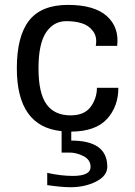

<svg xmlns="http://www.w3.org/2000/svg" viewBox="-20 -533 561 796"><path d="M470.7 -168.9H381.8C381.8 -140.3 373.2 -114.1 356 -90.3C338.7 -66.6 310.9 -54.7 272.5 -54.7C228.2 -54.7 195 -70 172.9 -100.6C150.7 -131.2 139.6 -181 139.6 -250C139.6 -317.7 150.1 -367.2 170.9 -398.4C191.7 -429.7 219.7 -445.3 254.9 -445.3C279 -445.3 300.5 -442.4 319.3 -436.5C338.2 -430.7 353.7 -419.8 365.7 -403.8C377.8 -387.9 381.5 -367.5 377 -342.8H465.8C471.7 -394.2 457.4 -435.4 422.9 -466.3C388.3 -497.2 334.6 -512.7 261.7 -512.7C188.2 -512.7 134.4 -491 100.6 -447.8C66.7 -404.5 49.8 -338.5 49.8 -250C49.8 -88.5 111.7 -1.6 235.4 10.7V99.6H265.6C285.2 99 305 103.7 325.2 113.8C345.4 123.9 355.5 139 355.5 159.2C355.5 183.9 331.1 196.3 282.2 196.3C249 196.3 213.5 192.1 175.8 183.6V234.4C214.8 240.2 247.1 243.2 272.5 243.2C312.2 243.2 347.5 235.4 378.4 219.7C409.3 204.1 424.8 183.6 424.8 158.2C424.8 85.9 375 49.8 275.4 49.8V12.7C343.1 12 392.6 -5.5 423.8 -40C455.1 -74.5 470.7 -117.5 470.7 -168.9Z"/></svg>

Font: FreeUniversal
Style: Regular
Weight: 400
Version: Version 1.001